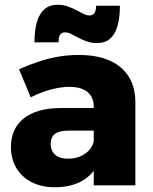

<svg xmlns="http://www.w3.org/2000/svg" viewBox="-20 -779 641 807"><path d="M268 -230Q230 -230 211.5 -216.5Q193 -203 193 -174Q193 -145 212 -128.5Q231 -112 266 -112Q293 -112 315.5 -121Q338 -130 353.5 -146.5Q369 -163 374 -184L399 -105Q377 -50 329 -21Q281 8 211 8Q153 8 111.5 -14Q70 -36 48 -74Q26 -112 26 -161Q26 -238 79.5 -281Q133 -324 233 -325H391V-230ZM374 -331Q374 -370 348 -392Q322 -414 271 -414Q237 -414 195 -403Q153 -392 109 -370L60 -488Q103 -507 143.5 -520.5Q184 -534 226 -541Q268 -548 312 -548Q425 -548 486.5 -496.5Q548 -445 549 -352V0H374ZM484 -755Q484 -706 474 -670.5Q464 -635 443 -616.5Q422 -598 387 -598Q364 -598 344.5 -605Q325 -612 308.5 -621Q292 -630 278.5 -636.5Q265 -643 254 -643Q238 -643 232 -632Q226 -621 226 -601H125Q125 -651 135 -686Q145 -721 166.5 -740Q188 -759 223 -759Q245 -759 265 -752Q285 -745 301.5 -736Q318 -727 331.5 -720.5Q345 -714 355 -714Q371 -714 377.5 -725Q384 -736 384 -755Z"/></svg>

Font: Alexandria
Style: Bold
Weight: 700
Designer: Mohamed Gaber
Foundry: Kief Type Foundry
Version: Version 5.100